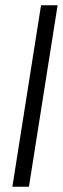

<svg xmlns="http://www.w3.org/2000/svg" viewBox="-20 -640 239 730"><path d="M27 70H90L199 -620H136Z"/></svg>

Font: Charger Pro
Style: LitNarObl
Weight: 300
Designer: Jasper
Foundry: Cannot Into Space Fonts
Version: Version 1.09